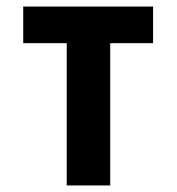

<svg xmlns="http://www.w3.org/2000/svg" viewBox="-20 -567 540 587"><path d="M184 0V-435H51V-547H448V-435H317V0Z"/></svg>

Font: Noto Sans Mono Condensed Extra
Style: Regular
Weight: 800
Width: 3
Designer: Monotype Design Team
Foundry: Monotype Imaging Inc.
Version: Version 1.900